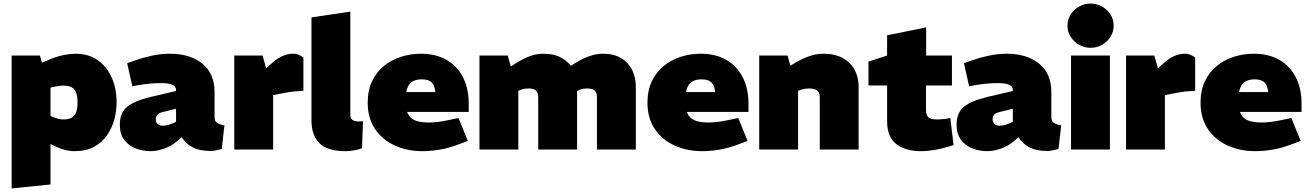

<svg xmlns="http://www.w3.org/2000/svg" viewBox="-20 -835 7302 1072"><path d="M45 217V-525H203L214 -485L277 -511Q305 -522 339.5 -528.5Q374 -535 401 -535Q474 -535 525 -499.5Q576 -464 603.5 -402.5Q631 -341 631 -263Q631 -215 618 -167Q605 -119 577 -79Q549 -39 504.5 -15Q460 9 396 9Q368 9 339 1Q310 -7 282 -21L262 -31V195ZM333 -168Q360 -168 377.5 -176.5Q395 -185 404 -205.5Q413 -226 413 -263Q413 -297 405.5 -317.5Q398 -338 380.5 -347.5Q363 -357 333 -357Q319 -357 307 -355Q295 -353 284 -351L262 -346V-188L277 -181Q291 -175 306 -171.5Q321 -168 333 -168Z M820 9Q777 9 738 -6Q699 -21 674 -53.5Q649 -86 649 -138Q649 -205 689.5 -238.5Q730 -272 822 -294L963 -327V-329Q965 -349 946 -360Q927 -371 879 -371Q848 -371 815.5 -368Q783 -365 749 -359L719 -353L690 -482L729 -496Q777 -513 827.5 -524Q878 -535 928 -535Q1042 -535 1110 -479.5Q1178 -424 1178 -320V-180Q1178 -160 1190 -150.5Q1202 -141 1233 -135L1218 -3Q1202 1 1185 4.5Q1168 8 1157 8Q1094 8 1054.5 -13Q1015 -34 995 -69L974 -51Q940 -21 898.5 -6Q857 9 820 9ZM888 -133Q900 -133 915 -136.5Q930 -140 946 -147L963 -155V-228L891 -210Q866 -204 858 -193.5Q850 -183 850 -169Q850 -151 861 -142Q872 -133 888 -133Z M1288 0V-525H1446L1466 -454L1507 -490Q1534 -513 1562 -524Q1590 -535 1615 -535Q1629 -536 1644 -530.5Q1659 -525 1674 -514V-328Q1647 -327 1622 -324.5Q1597 -322 1568 -316L1505 -304V0Z M1910 9Q1808 9 1763.5 -35.5Q1719 -80 1719 -163V-738L1936 -770V-190Q1936 -174 1948 -165.5Q1960 -157 1983 -157Q1988 -157 1994 -157.5Q2000 -158 2007 -158L2001 -7Q1982 0 1957.5 4.5Q1933 9 1910 9Z M2338 9Q2254 9 2184.5 -22.5Q2115 -54 2074 -114.5Q2033 -175 2033 -262Q2033 -330 2057.5 -381.5Q2082 -433 2124 -467Q2166 -501 2219 -518Q2272 -535 2330 -535Q2413 -535 2472.5 -501Q2532 -467 2564.5 -404.5Q2597 -342 2597 -255V-210H2253Q2261 -188 2277 -175Q2293 -162 2317 -156.5Q2341 -151 2372 -151Q2397 -151 2426 -154.5Q2455 -158 2487 -165L2540 -176L2592 -48L2535 -27Q2485 -8 2435 0.5Q2385 9 2338 9ZM2248 -321H2411Q2407 -358 2390 -375Q2373 -392 2335 -392Q2313 -392 2295 -385.5Q2277 -379 2265.5 -364Q2254 -349 2248 -321Z M2657 0V-525H2815L2832 -464L2872 -489Q2905 -509 2940.5 -522Q2976 -535 3013 -535Q3076 -535 3118 -510.5Q3160 -486 3181 -444.5Q3202 -403 3202 -350V0H2985V-292Q2985 -315 2974 -328Q2963 -341 2929 -341Q2919 -341 2909.5 -339.5Q2900 -338 2892 -335L2874 -328V0ZM3313 0V-292Q3313 -315 3302 -328Q3291 -341 3257 -341Q3247 -341 3237.5 -339.5Q3228 -338 3220 -335L3199 -326L3132 -447L3202 -489Q3236 -509 3272.5 -522Q3309 -535 3346 -535Q3407 -535 3448 -510.5Q3489 -486 3509.5 -444.5Q3530 -403 3530 -350V0Z M3900 9Q3816 9 3746.5 -22.5Q3677 -54 3636 -114.5Q3595 -175 3595 -262Q3595 -330 3619.5 -381.5Q3644 -433 3686 -467Q3728 -501 3781 -518Q3834 -535 3892 -535Q3975 -535 4034.5 -501Q4094 -467 4126.5 -404.5Q4159 -342 4159 -255V-210H3815Q3823 -188 3839 -175Q3855 -162 3879 -156.5Q3903 -151 3934 -151Q3959 -151 3988 -154.5Q4017 -158 4049 -165L4102 -176L4154 -48L4097 -27Q4047 -8 3997 0.5Q3947 9 3900 9ZM3810 -321H3973Q3969 -358 3952 -375Q3935 -392 3897 -392Q3875 -392 3857 -385.5Q3839 -379 3827.5 -364Q3816 -349 3810 -321Z M4219 0V-525H4377L4393 -468L4428 -489Q4463 -509 4500.5 -522Q4538 -535 4576 -535Q4642 -535 4686 -510.5Q4730 -486 4752 -444.5Q4774 -403 4774 -350V0H4557V-292Q4557 -315 4544.5 -328Q4532 -341 4496 -341Q4485 -341 4475 -339.5Q4465 -338 4456 -335L4436 -328V0Z M5123 9Q5036 9 4984.5 -30.5Q4933 -70 4933 -159V-358H4829V-491L4933 -525V-638L5151 -682V-525H5295V-358H5150V-226Q5150 -197 5161 -182.5Q5172 -168 5214 -168Q5224 -168 5234.5 -169Q5245 -170 5256 -171L5286 -176L5304 -25L5282 -18Q5239 -5 5199 2Q5159 9 5123 9Z M5492 9Q5449 9 5410 -6Q5371 -21 5346 -53.5Q5321 -86 5321 -138Q5321 -205 5361.5 -238.5Q5402 -272 5494 -294L5635 -327V-329Q5637 -349 5618 -360Q5599 -371 5551 -371Q5520 -371 5487.5 -368Q5455 -365 5421 -359L5391 -353L5362 -482L5401 -496Q5449 -513 5499.5 -524Q5550 -535 5600 -535Q5714 -535 5782 -479.5Q5850 -424 5850 -320V-180Q5850 -160 5862 -150.5Q5874 -141 5905 -135L5890 -3Q5874 1 5857 4.5Q5840 8 5829 8Q5766 8 5726.5 -13Q5687 -34 5667 -69L5646 -51Q5612 -21 5570.5 -6Q5529 9 5492 9ZM5560 -133Q5572 -133 5587 -136.5Q5602 -140 5618 -147L5635 -155V-228L5563 -210Q5538 -204 5530 -193.5Q5522 -183 5522 -169Q5522 -151 5533 -142Q5544 -133 5560 -133Z M5960 0V-525H6177V0ZM6069 -568Q6034 -568 6004.5 -585Q5975 -602 5957.5 -630Q5940 -658 5940 -692Q5940 -726 5957.5 -753.5Q5975 -781 6004.5 -798Q6034 -815 6069 -815Q6105 -815 6134 -798Q6163 -781 6180.5 -753.5Q6198 -726 6198 -692Q6198 -658 6180.5 -630Q6163 -602 6134 -585Q6105 -568 6069 -568Z M6267 0V-525H6425L6445 -454L6486 -490Q6513 -513 6541 -524Q6569 -535 6594 -535Q6608 -536 6623 -530.5Q6638 -525 6653 -514V-328Q6626 -327 6601 -324.5Q6576 -322 6547 -316L6484 -304V0Z M6988 9Q6904 9 6834.5 -22.5Q6765 -54 6724 -114.5Q6683 -175 6683 -262Q6683 -330 6707.5 -381.5Q6732 -433 6774 -467Q6816 -501 6869 -518Q6922 -535 6980 -535Q7063 -535 7122.5 -501Q7182 -467 7214.5 -404.5Q7247 -342 7247 -255V-210H6903Q6911 -188 6927 -175Q6943 -162 6967 -156.5Q6991 -151 7022 -151Q7047 -151 7076 -154.5Q7105 -158 7137 -165L7190 -176L7242 -48L7185 -27Q7135 -8 7085 0.5Q7035 9 6988 9ZM6898 -321H7061Q7057 -358 7040 -375Q7023 -392 6985 -392Q6963 -392 6945 -385.5Q6927 -379 6915.5 -364Q6904 -349 6898 -321Z"/></svg>

Font: REM Black
Style: Regular
Weight: 900
Designer: Octavio Pardo
Foundry: Ashler Design
Version: Version 1.005;gftools[0.9.28]